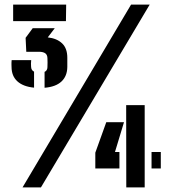

<svg xmlns="http://www.w3.org/2000/svg" viewBox="-20 -820 743 840"><path d="M175 -436V-505.5Q187 -511 187.5 -525.5Q188 -538 188 -546.8Q188 -555.5 187.5 -566Q187 -580.5 177.8 -587Q168.5 -593.5 150 -593.5H95L92 -654.5L123 -696.5H219.5L189 -656.5Q229 -652 251.8 -630.2Q274.5 -608.5 274.5 -567.5Q274.5 -562 274.5 -554Q274.5 -546 274.5 -538.8Q274.5 -531.5 274.5 -527Q274 -487 249 -463.5Q224 -440 175 -436ZM129 -436.5Q81.5 -441 56 -464.2Q30.5 -487.5 30.5 -527.5Q30.5 -533 30.2 -536.8Q30 -540.5 30.2 -545.2Q30.5 -550 31 -557H116.5Q115.5 -550 115.5 -542Q115.5 -534 116 -528Q116.5 -512.5 129 -506.5ZM37.5 -727.5V-800H269.5L268.5 -727.5ZM78.5 0 553.5 -800H635L159 0ZM397 -83V-152L445 -285.5H522.5L483 -155H502.5V-83ZM532.5 0 532 -360H613V0ZM643 -83V-155H683.5V-83Z"/></svg>

Font: Big Shoulders Stencil Text Thin
Style: Bold
Weight: 700
Version: Version 2.001